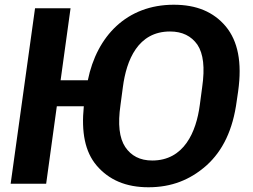

<svg xmlns="http://www.w3.org/2000/svg" viewBox="-20 -776 1070 811"><path d="M25 0H175L220 -327H334C323 -217 339 -135 388 -77C440 -16 512 15 607 15C704 15 783 -16 852 -77C921 -139 964 -228 980 -350L986 -391C1003 -513 985 -602 934 -664C882 -726 810 -756 714 -756C516 -756 389 -624 351 -437H236L278 -741H128ZM489 -333 499 -408C514 -523 563 -643 698 -643C750 -643 788 -624 814 -587C839 -549 846 -491 834 -408L824 -333C809 -218 757 -98 623 -98C571 -98 534 -118 509 -155C484 -193 477 -251 489 -333Z"/></svg>

Font: Cheyenne Sans
Style: Bold Italic
Weight: 700
Italic angle: -8.13011°
Designer: The Public Sans project authors (U.S. Web Design System), Libre Franklin designed by Pablo Impallari and Rodrigo Fuenzal
Foundry: The Cheyenne Sans Project Authors
Version: Version 2.007